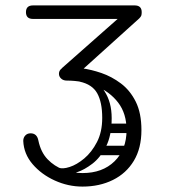

<svg xmlns="http://www.w3.org/2000/svg" viewBox="-20 -690 640 710"><path d="M285 0Q232 0 182.5 -22.5Q133 -45 100.5 -83Q68 -121 66 -169Q66 -181 73.5 -189Q81 -197 93 -197Q117 -197 122 -170Q131 -127 156 -101Q181 -75 215 -62.5Q249 -50 285 -50Q359 -50 403.5 -93.5Q448 -137 448 -209Q448 -270 417 -310.5Q386 -351 335.5 -371.5Q285 -392 227 -392Q214 -392 206 -399.5Q198 -407 198 -417Q198 -428 206 -435Q214 -442 226 -442Q248 -442 282.5 -437.5Q317 -433 355 -420Q393 -407 427 -381.5Q461 -356 482 -314Q503 -272 503 -209Q503 -142 475 -95.5Q447 -49 397.5 -24.5Q348 0 285 0ZM231 -392Q220 -392 211 -401Q202 -412 202 -421Q202 -431 210 -439L415 -620H102Q76 -620 76 -645Q76 -670 102 -670H478Q504 -670 504 -645Q504 -637 502.5 -632.5Q501 -628 495 -622L249 -400Q241 -392 231 -392ZM197 -70Q211 -64 237.5 -72.5Q264 -81 291.5 -104Q319 -127 338.5 -164.5Q358 -202 358 -254Q358 -312 339.5 -345Q321 -378 275 -388L299 -416Q340 -393 366.5 -352.5Q393 -312 393 -253Q393 -189 372 -148Q351 -107 321.5 -84.5Q292 -62 264.5 -53Q237 -44 223 -44ZM381 -198Q363 -198 363 -215Q363 -221 366.5 -227Q370 -233 380 -233H474Q492 -233 492 -216Q492 -209 488 -203.5Q484 -198 475 -198ZM350 -116Q332 -116 332 -133Q332 -139 335.5 -145Q339 -151 349 -151H443Q461 -151 461 -134Q461 -127 457 -121.5Q453 -116 444 -116Z"/></svg>

Font: Agu Display Uzo
Style: Regular
Weight: 400
Designer: Oluwaseun Badejo
Version: Version 1.103